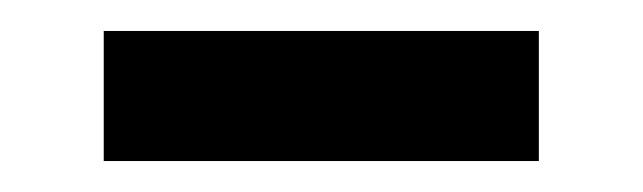

<svg xmlns="http://www.w3.org/2000/svg" viewBox="-20 -279 415 124"><path d="M47 -259H328V-175H47Z"/></svg>

Font: Rasa
Style: Bold
Weight: 700
Designer: Anna Giedrys (Yrsa+Rasa design), David Brezina (Yrsa art-direction, Rasa art-direction, design)
Foundry: Rosetta Type Foundry
Version: Version 2.004